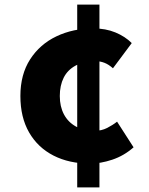

<svg xmlns="http://www.w3.org/2000/svg" viewBox="-20 -770 649 838"><path d="M373 -56Q282 -56 213.5 -91Q145 -126 107 -192Q69 -258 69 -351Q69 -445 111.5 -511Q154 -577 226.5 -611.5Q299 -646 388 -646Q441 -646 483.5 -628.5Q526 -611 555 -582L473 -472Q454 -489 435.5 -496Q417 -503 399 -503Q346 -503 310.5 -484Q275 -465 258 -431Q241 -397 241 -351Q241 -305 259 -271Q277 -237 311 -218Q345 -199 393 -199Q423 -199 447.5 -211.5Q472 -224 491 -239L563 -127Q521 -90 470 -73Q419 -56 373 -56ZM317 48V-750H414V48Z"/></svg>

Font: Noto Sans KR Thin Black
Style: Regular
Weight: 900
Version: Version 2.004-H2;hotconv 1.0.118;makeotfexe 2.5.65603